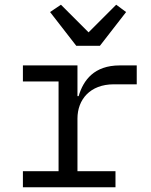

<svg xmlns="http://www.w3.org/2000/svg" viewBox="-20 -793 640 813"><path d="M77 0H469V-68H308V-291C308 -371 361 -436 462 -436H559V-516H487C379 -516 333 -454 313 -386H308V-516H77V-448H228V-68H77ZM403 -599 514 -742 472 -773 355 -656 238 -773 192 -742 303 -599Z"/></svg>

Font: IBM Plex Mono
Style: Regular
Weight: 400
Monospace: yes
Designer: Mike Abbink, Paul van der Laan, Pieter van Rosmalen
Foundry: Bold Monday
Version: Version 2.004